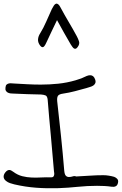

<svg xmlns="http://www.w3.org/2000/svg" viewBox="-236 -1030 661 1041"><path d="M-206.1 -96.7Q-196.3 -108.4 -185.5 -108.4Q-176.8 -108.4 -164.1 -98.6Q-140.6 -81.1 -115.2 -74.7Q-89.8 -68.4 -64 -67.4Q-38.1 -66.4 -11.7 -67.9Q14.6 -69.3 41 -68.4Q48.8 -68.4 52.2 -71.3Q55.7 -74.2 57.1 -79.6Q58.6 -85 58.1 -90.8Q57.6 -96.7 56.6 -101.6Q48.8 -199.2 39.6 -295.4Q30.3 -391.6 22.5 -489.3Q20.5 -508.8 10.7 -512.7Q1 -516.6 -13.7 -517.6Q-50.8 -518.6 -87.4 -519.5Q-124 -520.5 -161.1 -522.5Q-168.9 -522.5 -177.7 -523.4Q-186.5 -524.4 -193.4 -527.8Q-200.2 -531.2 -204.1 -538.1Q-208 -544.9 -206.1 -556.6Q-205.1 -567.4 -199.7 -571.8Q-194.3 -576.2 -187.5 -577.6Q-180.7 -579.1 -172.9 -578.1Q-165 -577.1 -157.2 -577.1Q-122.1 -575.2 -86.4 -573.2Q-50.8 -571.3 -14.6 -571.3Q32.2 -571.3 79.6 -576.2Q127 -581.1 173.8 -594.7Q184.6 -598.6 194.8 -601.6Q205.1 -604.5 214.8 -609.4Q224.6 -614.3 234.4 -618.2Q244.1 -622.1 252.9 -622.1Q271.5 -622.1 279.3 -600.6Q284.2 -587.9 280.8 -579.6Q277.3 -571.3 270 -566.4Q262.7 -561.5 252.4 -558.6Q242.2 -555.7 233.4 -552.7Q202.1 -543.9 170.4 -535.6Q138.7 -527.3 106.4 -522.5Q84 -519.5 78.1 -510.3Q72.3 -501 74.2 -480.5Q85 -385.7 94.7 -292.5Q104.5 -199.2 112.3 -104.5Q114.3 -84 121.1 -77.1Q127.9 -70.3 137.7 -70.3Q148.4 -70.3 158.7 -73.7Q168.9 -77.1 176.8 -73.2Q216.8 -75.2 252.4 -77.6Q288.1 -80.1 324.2 -80.1Q338.9 -80.1 354 -77.6Q369.1 -75.2 382.8 -71.3Q393.6 -67.4 400.4 -59.1Q407.2 -50.8 403.3 -37.1Q400.4 -24.4 391.1 -20Q381.8 -15.6 369.1 -17.6Q349.6 -20.5 329.6 -21.5Q309.6 -22.5 290 -22.5Q237.3 -22.5 185.5 -17.1Q133.8 -11.7 81.1 -9.8Q19.5 -7.8 -40 -12.2Q-99.6 -16.6 -158.2 -30.3Q-169.9 -33.2 -181.6 -37.1Q-193.4 -41 -203.1 -48.8Q-215.8 -58.6 -216.3 -71.3Q-216.8 -84 -206.1 -96.7ZM73.2 -920.9Q57.6 -889.6 43.9 -859.9Q30.3 -830.1 16.6 -801.8Q13.7 -794.9 9.8 -788.1Q5.9 -781.2 2 -777.3Q-2 -773.4 -7.3 -774.4Q-12.7 -775.4 -18.6 -783.2Q-31.2 -799.8 -29.8 -816.9Q-28.3 -834 -18.6 -848.6Q0 -878.9 14.6 -912.6Q29.3 -946.3 44.9 -980.5Q50.8 -992.2 56.2 -1000Q61.5 -1007.8 67.4 -1009.8Q73.2 -1011.7 79.6 -1006.8Q85.9 -1002 92.8 -988.3Q114.3 -948.2 136.7 -910.6Q159.2 -873 180.7 -833Q187.5 -820.3 192.4 -805.7Q197.3 -791 184.6 -774.4Q178.7 -766.6 173.8 -765.6Q168.9 -764.6 164.6 -767.6Q160.2 -770.5 155.8 -776.9Q151.4 -783.2 147.5 -789.1Q128.9 -820.3 110.8 -853Q92.8 -885.7 73.2 -920.9Z"/></svg>

Font: Scriphy
Style: Regular
Weight: 400
Designer: Ala M. Lockhart
Foundry: Ala M. Lockhart
Version: Version 1.0 2021